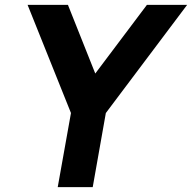

<svg xmlns="http://www.w3.org/2000/svg" viewBox="-20 -770 790 790"><path d="M750 -750 415.5 -305 361.5 0H217.5L272 -305L93.5 -750H259.5L372 -467.5L584.5 -750Z"/></svg>

Font: Russisch Sans ExtraBold
Style: Italic
Weight: 800
Width: 4
Italic angle: -10°
Designer: Michael Sharanda (font) & Cristiano Sobral (main changes)
Foundry: Michael Sharanda
Version: Version 2.00;September 8, 2020;FontCreator 13.0.0.2681 64-bi